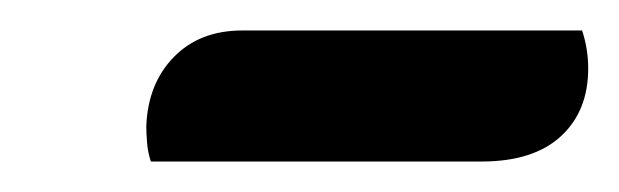

<svg xmlns="http://www.w3.org/2000/svg" viewBox="-20 -722 406 126"><path d="M79 -616Q77 -622 76.5 -628.5Q76 -635 76 -639Q77 -667 94 -684.5Q111 -702 139 -702H362Q366 -690 366 -677Q366 -649 348 -632.5Q330 -616 296 -616Z"/></svg>

Font: Sansita Swashed Medium
Style: Regular
Weight: 500
Designer: Pablo Cosgaya
Foundry: Omnibus-Type
Version: Version 1.003; ttfautohint (v1.8.3)